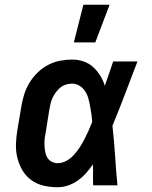

<svg xmlns="http://www.w3.org/2000/svg" viewBox="-20 -778 640 806"><path d="M222 8Q192 8 163.5 1.5Q135 -5 112 -21.5Q89 -38 74.5 -62.5Q60 -87 53 -115Q46 -143 47 -173Q48 -203 53 -233L70 -333Q74 -358 82 -383Q90 -408 104 -431Q118 -454 138 -473.5Q158 -493 182 -505.5Q206 -518 232 -523Q258 -528 283 -528Q308 -528 331 -520Q354 -512 371 -496.5Q388 -481 400.5 -461Q413 -441 420 -418Q429 -444 438 -469.5Q447 -495 455 -520H557Q531 -453 505.5 -385Q480 -317 452 -250Q459 -188 463 -125.5Q467 -63 473 0H371Q370 -22 370.5 -44Q371 -66 370 -88Q357 -69 341.5 -51.5Q326 -34 307 -20.5Q288 -7 266 0.5Q244 8 222 8ZM222 -93Q241 -93 259 -103Q277 -113 290.5 -128Q304 -143 315 -160Q326 -177 335 -194.5Q344 -212 352 -230Q360 -248 367 -266Q366 -283 363.5 -300Q361 -317 358 -333.5Q355 -350 350.5 -366Q346 -382 337 -395.5Q328 -409 314 -418Q300 -427 283 -427Q270 -427 257 -423Q244 -419 233.5 -410.5Q223 -402 214.5 -390.5Q206 -379 200.5 -367Q195 -355 192 -342Q189 -329 187 -317L171 -217Q168 -203 167 -190Q166 -177 167 -163.5Q168 -150 170.5 -137.5Q173 -125 179.5 -115Q186 -105 197.5 -99Q209 -93 222 -93ZM290 -600 330 -758H440L380 -600Z"/></svg>

Font: Iosevka HT Extended
Style: Bold Italic
Weight: 700
Width: 7
Italic angle: -9°
Monospace: yes
Designer: Belleve Invis
Foundry: Belleve Invis
Version: Version 32.3.0; ttfautohint (v1.8.4)